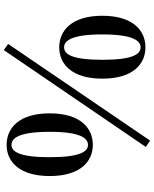

<svg xmlns="http://www.w3.org/2000/svg" viewBox="82 -872 824 1029"><g transform="rotate(-90 494.5 -357.0)"><path d="M256 35 774 -726 741 -749 222 12ZM167 -503C167 -666 197 -708 233 -708C270 -708 303 -666 303 -503C303 -341 270 -298 233 -298C197 -298 167 -340 167 -503ZM233 -734C145 -734 66 -668 66 -503C66 -338 145 -272 233 -272C323 -272 402 -338 402 -503C402 -668 323 -734 233 -734ZM689 -221C689 -384 719 -426 756 -426C792 -426 825 -384 825 -221C825 -59 792 -16 756 -16C719 -16 689 -58 689 -221ZM756 -452C667 -452 588 -386 588 -221C588 -56 667 10 756 10C845 10 925 -56 925 -221C925 -386 845 -452 756 -452Z"/></g></svg>

Font: Noto Serif KR Black
Style: Regular
Weight: 900
Version: Version 1.001;PS 1.001;hotconv 16.6.54;makeotf.lib2.5.65590